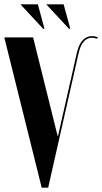

<svg xmlns="http://www.w3.org/2000/svg" viewBox="-30 -873 475 893"><path d="M124 -699H-10L164 0H194L335 -623Q340 -647 348.5 -663Q357 -679 368 -687.5Q379 -696 392.5 -697Q406 -698 422 -693L425 -700Q412 -705 397.5 -705Q383 -705 369.5 -697.5Q356 -690 345 -673Q334 -656 327 -625L249 -281L240 -241H238L228 -281ZM171 -739 65 -853H146L177 -739ZM291 -739 185 -853H266L297 -739Z"/></svg>

Font: Moniqa Black
Style: Regular
Weight: 900
Designer: Rajesh Rajput
Foundry: Rajesh Rajput
Version: Version 1.000